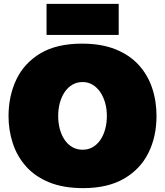

<svg xmlns="http://www.w3.org/2000/svg" viewBox="-20 -954 851 990"><path d="M409 16Q306 16 232.8 -14.2Q159.5 -44.5 113.5 -96.8Q67.5 -149 45.8 -215.8Q24 -282.5 24 -355Q24 -459 64.2 -543.8Q104.5 -628.5 188.2 -678.8Q272 -729 403 -729Q502.5 -729 575 -700Q647.5 -671 694.5 -619.8Q741.5 -568.5 764.2 -501Q787 -433.5 787 -356Q787 -249 745 -165Q703 -81 619 -32.5Q535 16 409 16ZM406 -182Q435.5 -182 458.5 -195.5Q481.5 -209 497.8 -233Q514 -257 522.5 -288.5Q531 -320 531 -356Q531 -393 521.8 -425Q512.5 -457 495.8 -480.8Q479 -504.5 456.2 -517.8Q433.5 -531 406 -531Q377.5 -531 354.2 -517.8Q331 -504.5 314.5 -480.8Q298 -457 289 -425Q280 -393 280 -356Q280 -320 288.5 -288.5Q297 -257 313.2 -233Q329.5 -209 353 -195.5Q376.5 -182 406 -182ZM220 -774V-934Q262 -934 308.5 -934Q355 -934 406 -934Q457 -934 503.5 -934Q550 -934 592 -934V-774Q550 -774 503.5 -774Q457 -774 406 -774Q355 -774 308.5 -774Q262 -774 220 -774Z"/></svg>

Font: Commissioner Thin Black
Style: Regular
Weight: 900
Version: Version 1.000